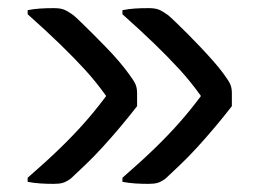

<svg xmlns="http://www.w3.org/2000/svg" viewBox="-20 -536 640 472"><path d="M281 -501V-511Q296 -514 311 -515Q326 -516 345 -516Q361 -516 370 -512.5Q379 -509 393 -499Q399 -494 412 -481.5Q425 -469 441 -453Q457 -437 473.5 -419.5Q490 -402 505 -385Q520 -368 530 -354Q542 -338 546 -329Q550 -320 550 -307Q550 -299 550 -291Q550 -283 550 -275Q529 -248 507.5 -222.5Q486 -197 464.5 -173.5Q443 -150 423 -131Q403 -112 387 -97Q376 -89 367.5 -86.5Q359 -84 345 -84Q328 -84 312.5 -85Q297 -86 281 -89V-99Q327 -139 360 -171Q393 -203 420.5 -234Q448 -265 474 -300Q449 -335 422 -364.5Q395 -394 361 -427Q327 -460 281 -501ZM48 -501V-511Q63 -514 78.5 -515Q94 -516 112 -516Q128 -516 137 -512.5Q146 -509 160 -499Q166 -494 179 -481.5Q192 -469 208 -453Q224 -437 241 -419.5Q258 -402 272.5 -385Q287 -368 297 -354Q309 -338 313 -329Q317 -320 317 -307Q317 -299 317 -291Q317 -283 317 -275Q296 -248 274.5 -222.5Q253 -197 231.5 -173.5Q210 -150 190 -131Q170 -112 154 -97Q143 -89 134.5 -86.5Q126 -84 112 -84Q95 -84 79.5 -85Q64 -86 48 -89V-99Q94 -139 127 -171Q160 -203 187.5 -234Q215 -265 241 -300Q216 -335 189 -364.5Q162 -394 128 -427Q94 -460 48 -501Z"/></svg>

Font: Rec Mono Semicasual
Style: Regular
Weight: 400
Version: Version 1.085; ttfautohint (v1.8.4.7-5d5b)